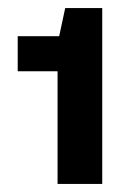

<svg xmlns="http://www.w3.org/2000/svg" viewBox="-20 -820 324 477"><path d="M234 -363H123V-643H24V-730H127L142 -800H234Z"/></svg>

Font: Hubot Sans Condensed ExtraLight SemiBold
Style: Regular
Weight: 600
Version: Version 2.000